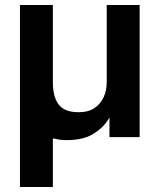

<svg xmlns="http://www.w3.org/2000/svg" viewBox="-20 -550 639 770"><path d="M60 200V-530H192V-221Q192 -161 215.5 -130.5Q239 -100 295 -100Q335 -100 359.5 -117Q384 -134 396 -161Q408 -188 408 -221V-530H540V0H419V-79Q399 -42 357.5 -15Q316 12 247 12Q231 12 218 10Q205 8 192 5V200Z"/></svg>

Font: Golos Text SemiBold
Style: Regular
Weight: 600
Designer: A.Korolkova, Vitaly Kuzmin
Foundry: ParaType Ltd
Version: Version 2.004